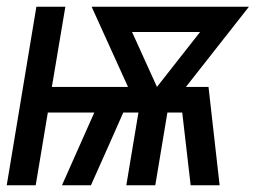

<svg xmlns="http://www.w3.org/2000/svg" viewBox="-24 -550 764 570"><path d="M-4 0H82L118 -216H256L160 0H246L300 -121L342 -216H387L351 0H437L473 -216H517L542 0H628L595 -292H528L715 -530H248L356 -292H130L170 -530H84ZM442 -292 368 -455H570Z"/></svg>

Font: Iosevka Sparkle
Style: Italic
Weight: 400
Italic angle: -9°
Designer: Belleve Invis
Foundry: Belleve Invis
Version: Version 4.5.0; ttfautohint (v1.8.3)